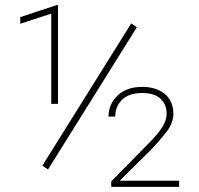

<svg xmlns="http://www.w3.org/2000/svg" viewBox="-20 -730 776 750"><path d="M514.6 -623.5 167.5 -67.9 145.5 -83 492.7 -638.7ZM206.5 -710.4V-324.2H180.2V-676.8L59.1 -637.2V-663.1L202.1 -710.4ZM679.7 -23.9V0H414.6V-21.5L556.2 -165.5Q596.2 -205.1 613.5 -232.9Q630.9 -260.7 630.9 -284.7Q630.9 -322.3 606.9 -344.5Q583 -366.7 535.6 -366.7Q483.9 -366.7 457 -340.6Q430.2 -314.5 430.2 -274.4H403.8Q403.8 -322.3 439 -356.4Q474.1 -390.6 535.6 -390.6Q590.3 -390.6 623.8 -362.8Q657.2 -335 657.2 -285.2Q657.2 -249.5 630.1 -214.6Q603 -179.7 569.8 -145L447.3 -23.9Z"/></svg>

Font: Vazirmatn UI Thin
Style: Regular
Weight: 100
Designer: Saber Rastikerdar
Foundry: Saber Rastikerdar
Version: Version 33.003